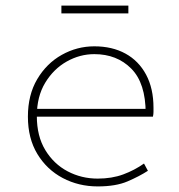

<svg xmlns="http://www.w3.org/2000/svg" viewBox="-20 -656 640 688"><path d="M330 12Q262 12 205 -18Q148 -48 114 -104Q80 -160 80 -238Q80 -316 113.5 -372.5Q147 -429 201.5 -459.5Q256 -490 318 -490Q382 -490 429.5 -464Q477 -438 503.5 -388.5Q530 -339 530 -270Q530 -263 530 -255Q530 -247 528 -238H90V-266H520L502 -250Q502 -358 450.5 -410Q399 -462 318 -462Q266 -462 219 -435.5Q172 -409 142 -359.5Q112 -310 112 -240Q112 -168 142.5 -118Q173 -68 222.5 -42Q272 -16 330 -16Q381 -16 421.5 -31Q462 -46 496 -70L510 -44Q479 -24 437 -6Q395 12 330 12ZM200 -608V-636H440V-608Z"/></svg>

Font: Source Code Pro ExtraLight ExtraLight
Style: Regular
Weight: 250
Monospace: yes
Version: Version 1.018;hotconv 1.0.116;makeotfexe 2.5.65601